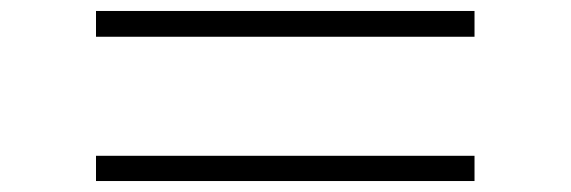

<svg xmlns="http://www.w3.org/2000/svg" viewBox="-20 -543 1040 350"><path d="M155 -476V-523H845V-476ZM155 -213V-259H845V-213Z"/></svg>

Font: TsukuhouMincho
Style: Regular
Weight: 400
Designer: Iose
Foundry: Typographish
Version: Version 1.001; ttfautohint (v1.8.3)